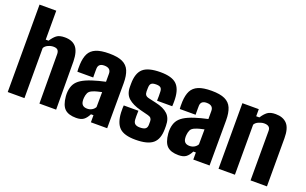

<svg xmlns="http://www.w3.org/2000/svg" viewBox="-90 -1221 2633 1651"><g transform="rotate(20 1226.5 -395.0)"><path d="M40 0V-800H193V-535H219Q242 -571 267 -590.5Q292 -610 342 -610Q410 -610 444.5 -571Q479 -532 481 -441L483 0H330L328 -454Q327 -478 315.5 -489.5Q304 -501 277 -501Q253 -501 228 -489.5Q203 -478 193 -458V0Z M667 8Q597 8 563 -24.5Q529 -57 522 -137Q521 -145 521 -159Q521 -173 522 -180Q526 -221 542.5 -249.5Q559 -278 593.5 -300Q628 -322 686 -341Q716 -351 742.5 -357.5Q769 -364 804 -372V-446Q804 -498 743 -498Q691 -498 688 -453Q688 -448 687.5 -428.5Q687 -409 687.5 -390.5Q688 -372 688 -369H543Q542 -375 541.5 -395.5Q541 -416 542 -436Q545 -497 564.5 -535Q584 -573 628 -591.5Q672 -610 748 -610Q826 -610 870 -589.5Q914 -569 932.5 -525.5Q951 -482 951 -412L950 0H801V-65H778Q759 -27 735 -9.5Q711 8 667 8ZM730 -99Q753 -99 772.5 -110Q792 -121 802 -140L803 -277Q783 -273 762 -267.5Q741 -262 724 -255Q693 -243 684 -223Q675 -203 673 -180Q672 -167 672 -163Q672 -159 673 -148Q678 -99 730 -99Z M1211 10Q1108 10 1064.5 -31.5Q1021 -73 1016 -168Q1015 -190 1015.5 -209Q1016 -228 1017 -233H1151Q1150 -200 1150 -182.5Q1150 -165 1151 -151Q1153 -124 1168 -113Q1183 -102 1211 -102Q1246 -102 1261.5 -113.5Q1277 -125 1277 -152V-184Q1277 -199 1268.5 -210Q1260 -221 1240 -226L1165 -245Q1092 -264 1052 -299.5Q1012 -335 1012 -401V-429Q1012 -526 1058.5 -568Q1105 -610 1218 -610Q1320 -610 1364 -569.5Q1408 -529 1412 -436Q1413 -428 1412.5 -413.5Q1412 -399 1412 -386Q1412 -373 1411 -369H1272Q1273 -386 1273 -413Q1273 -440 1272 -453Q1271 -477 1259 -487.5Q1247 -498 1218 -498Q1187 -498 1174.5 -487.5Q1162 -477 1161 -453Q1161 -452 1160.5 -444.5Q1160 -437 1160 -414Q1160 -393 1169 -381Q1178 -369 1202 -364L1268 -349Q1342 -333 1380 -297Q1418 -261 1418 -192V-164Q1418 -71 1370 -30.5Q1322 10 1211 10Z M1604 8Q1534 8 1500 -24.5Q1466 -57 1459 -137Q1458 -145 1458 -159Q1458 -173 1459 -180Q1463 -221 1479.5 -249.5Q1496 -278 1530.5 -300Q1565 -322 1623 -341Q1653 -351 1679.5 -357.5Q1706 -364 1741 -372V-446Q1741 -498 1680 -498Q1628 -498 1625 -453Q1625 -448 1624.5 -428.5Q1624 -409 1624.5 -390.5Q1625 -372 1625 -369H1480Q1479 -375 1478.5 -395.5Q1478 -416 1479 -436Q1482 -497 1501.5 -535Q1521 -573 1565 -591.5Q1609 -610 1685 -610Q1763 -610 1807 -589.5Q1851 -569 1869.5 -525.5Q1888 -482 1888 -412L1887 0H1738V-65H1715Q1696 -27 1672 -9.5Q1648 8 1604 8ZM1667 -99Q1690 -99 1709.5 -110Q1729 -121 1739 -140L1740 -277Q1720 -273 1699 -267.5Q1678 -262 1661 -255Q1630 -243 1621 -223Q1612 -203 1610 -180Q1609 -167 1609 -163Q1609 -159 1610 -148Q1615 -99 1667 -99Z M1969 0V-600H2119V-535H2148Q2171 -571 2196.5 -590.5Q2222 -610 2271 -610Q2339 -610 2375.5 -571Q2412 -532 2412 -441V0H2262V-454Q2262 -501 2206 -501Q2183 -501 2156 -489.5Q2129 -478 2119 -458V0Z"/></g></svg>

Font: Big Shoulders Text Black
Style: Regular
Weight: 900
Designer: Patric King
Foundry: XO Type Co
Version: Version 1.000; ttfautohint (v1.8.2)